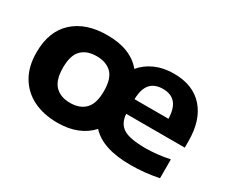

<svg xmlns="http://www.w3.org/2000/svg" viewBox="-97 -812 1260 1077"><g transform="rotate(30 532.5 -273.0)"><path d="M339 10.5Q251 10.5 184.2 -22.2Q117.5 -55 79.8 -118.2Q42 -181.5 42 -273.5Q42 -410.5 122 -483Q202 -555.5 339 -555.5Q417 -555.5 473 -532.8Q529 -510 563.5 -467Q598.5 -509 651 -532.2Q703.5 -555.5 770 -555.5Q895 -555.5 962.2 -479.5Q1029.5 -403.5 1029.5 -267V-226H650Q654.5 -165.5 696 -139.2Q737.5 -113 841 -113Q876 -113 916.5 -117.5Q957 -122 995 -130V-8Q946 2 901 6.2Q856 10.5 814.5 10.5Q721.5 10.5 657.8 -10.8Q594 -32 556 -74Q520 -33.5 465.5 -11.5Q411 10.5 339 10.5ZM760 -450.5Q707 -450.5 679 -419.2Q651 -388 649.5 -320.5H869.5Q867.5 -387 840.2 -418.8Q813 -450.5 760 -450.5ZM346 -121.5Q408.5 -121.5 443.5 -157.2Q478.5 -193 478.5 -273Q478.5 -354 443.5 -388.8Q408.5 -423.5 346 -423.5Q283.5 -423.5 248.5 -388.8Q213.5 -354 213.5 -274Q213.5 -193.5 248.5 -157.5Q283.5 -121.5 346 -121.5Z"/></g></svg>

Font: Encode Sans Expanded Expanded
Style: Bold
Weight: 700
Width: 7
Designer: Multiple Designers
Foundry: Impallari Type
Version: Version 3.000; ttfautohint (v1.8.3) -l 8 -r 50 -G 200 -x 14 